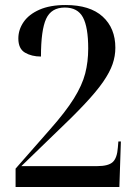

<svg xmlns="http://www.w3.org/2000/svg" viewBox="-20 -744 558 764"><path d="M42 0V-73L179 -229Q241 -299 274 -352Q307 -405 319 -451.5Q331 -498 331 -551Q331 -636 310 -675Q289 -714 238 -714Q184 -714 163.5 -669Q143 -624 143 -519Q106 -519 79.5 -534.5Q53 -550 53 -591Q53 -626 74 -656.5Q95 -687 137 -705.5Q179 -724 241 -724Q338 -724 388.5 -678Q439 -632 439 -554Q439 -521 428 -489Q417 -457 390.5 -418.5Q364 -380 315.5 -328.5Q267 -277 191 -205L65 -83H367Q411 -83 428.5 -99Q446 -115 449 -157L451 -181H461L455 0Z"/></svg>

Font: Noto Serif Display SemiCondensed Medium
Style: Regular
Weight: 500
Width: 4
Designer: Monotype Design Team
Foundry: Monotype Imaging Inc.
Version: Version 2.009